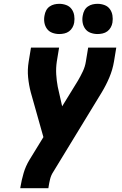

<svg xmlns="http://www.w3.org/2000/svg" viewBox="-20 -984 640 1004"><path d="M86 0 87 -7Q93 -43 103.5 -79Q114 -115 134 -148L207 -267L141 -501Q131 -539 127 -579.5Q123 -620 130 -662L142 -735H289L277 -662Q272 -628 274 -595Q276 -562 282 -530L305 -428L388 -563Q402 -587 413.5 -611.5Q425 -636 429 -662L441 -735H588L576 -662Q569 -620 552 -579.5Q535 -539 512 -501L259 -86Q247 -68 242 -47.5Q237 -27 234 -7L233 0ZM490 -806Q471 -806 453.5 -812.5Q436 -819 425.5 -833.5Q415 -848 412 -866.5Q409 -885 413 -904Q415 -917 421.5 -929.5Q428 -942 439.5 -950Q451 -958 464 -961Q477 -964 490 -964Q509 -964 526.5 -957.5Q544 -951 554.5 -936.5Q565 -922 568 -903.5Q571 -885 568 -866Q566 -853 559 -840.5Q552 -828 541 -820Q530 -812 516.5 -809Q503 -806 490 -806ZM290 -806Q271 -806 253.5 -812.5Q236 -819 225.5 -833.5Q215 -848 212 -866.5Q209 -885 213 -904Q215 -917 221.5 -929.5Q228 -942 239.5 -950Q251 -958 264 -961Q277 -964 290 -964Q309 -964 326.5 -957.5Q344 -951 354.5 -936.5Q365 -922 368 -903.5Q371 -885 368 -866Q366 -853 359 -840.5Q352 -828 341 -820Q330 -812 316.5 -809Q303 -806 290 -806Z"/></svg>

Font: Iosevka Curly Heavy Extended
Style: Italic
Weight: 900
Width: 7
Italic angle: -9°
Monospace: yes
Designer: Belleve Invis
Foundry: Belleve Invis
Version: Version 11.1.0; ttfautohint (v1.8.3)